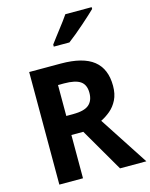

<svg xmlns="http://www.w3.org/2000/svg" viewBox="-150 -1153 975 1247"><g transform="rotate(-15 337.5 -529.5)"><path d="M90 0V-757H302Q451 -757 522 -700.5Q593 -644 593 -530Q593 -475 573.5 -436Q554 -397 523.5 -371.5Q493 -346 460 -330L675 0H498L329 -291H249V0ZM249 -419H294Q370 -419 401.5 -446Q433 -473 433 -526Q433 -580 399 -603.5Q365 -627 290 -627H249ZM287 -875V-889Q302 -909 318.5 -931Q335 -953 352.5 -975.5Q370 -998 386 -1019.5Q402 -1041 414 -1059H591V-1047Q579 -1035 555 -1013Q531 -991 502 -965.5Q473 -940 444 -916Q415 -892 392 -875Z"/></g></svg>

Font: Menbere
Style: Regular
Weight: 400
Designer: Aleme Tadesse
Foundry: Sorkin Type Co
Version: Version 1.000